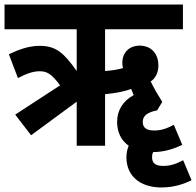

<svg xmlns="http://www.w3.org/2000/svg" viewBox="-20 -642 864 846"><path d="M117 -46 318 -194V0H443V-227C486 -231 525 -238 558 -250C561 -242 565 -233 569 -223C521 -197 496 -155 496 -105C496 -59 514 -23 547 0C541 15 537 32 537 51C537 133 597 184 691 184C746 184 790 169 824 152L787 64C753 82 729 89 699 89C668 89 650 79 650 51C650 43 651 35 655 28C704 28 749 13 783 -4L746 -92C712 -74 688 -67 659 -67C627 -67 609 -78 609 -105C609 -132 630 -148 674 -156L673 -157L695 -193C675 -225 659 -252 644 -283C664 -296 678 -321 678 -354C678 -398 653 -441 594 -441C556 -441 519 -416 519 -365C519 -357 520 -349 522 -342C499 -335 469 -331 443 -329V-513H786V-622H0V-513H318V-329C261 -410 226 -440 155 -440C108 -440 66 -425 19 -403L59 -298C96 -317 124 -328 155 -328C188 -328 207 -316 245 -266L47 -137Z"/></svg>

Font: Noto Sans Devanagari Condensed
Style: Bold
Weight: 700
Width: 3
Designer: Jelle Bosma - Monotype Design Team
Foundry: Monotype Imaging Inc.
Version: Version 2.004